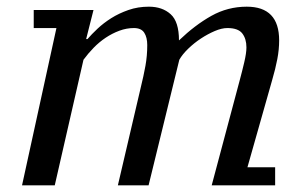

<svg xmlns="http://www.w3.org/2000/svg" viewBox="-20 -555 923 575"><path d="M698 -315 614 0H804V-54H721L795 -315C801.7 -337.7 806.8 -358.7 810.5 -378C814.2 -397.3 816 -416 816 -434C816 -501.3 783.7 -535 719 -535C681 -535 645.7 -525.8 613 -507.5C580.3 -489.2 548 -464.7 516 -434C516 -471.3 507.7 -497.5 491 -512.5C474.3 -527.5 452.7 -535 426 -535C404 -535 383.5 -531.7 364.5 -525C345.5 -518.3 328.3 -510.2 313 -500.5C297.7 -490.8 284 -480.3 272 -469C260 -457.7 250 -447.3 242 -438H238L260 -525H81V-471H149L46 0H144L230 -376C239.3 -388.7 249.5 -400.7 260.5 -412C271.5 -423.3 283.5 -433.3 296.5 -442C309.5 -450.7 323.2 -457.7 337.5 -463C351.8 -468.3 366.3 -471 381 -471C395.7 -471 406 -466.3 412 -457C418 -447.7 421 -435.3 421 -420C421 -398.7 419.2 -377.8 415.5 -357.5C411.8 -337.2 407.3 -316.3 402 -295L333 0H425L517 -376C523 -386.7 531.8 -397.7 543.5 -409C555.2 -420.3 567.8 -430.5 581.5 -439.5C595.2 -448.5 609 -456 623 -462C637 -468 649.7 -471 661 -471C682.3 -471 697.2 -465.7 705.5 -455C713.8 -444.3 718 -430.3 718 -413C718 -401.7 715.8 -386.8 711.5 -368.5C707.2 -350.2 702.7 -332.3 698 -315Z"/></svg>

Font: PT Serif Caption
Style: Italic
Weight: 400
Italic angle: -12°
Designer: A.Korolkova, O.Umpeleva, V.Yefimov
Foundry: ParaType Ltd
Version: Version 1.000W OFL